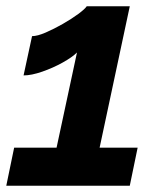

<svg xmlns="http://www.w3.org/2000/svg" viewBox="-20 -591 518 611"><path d="M25 -121H160L225 -424Q210 -409 179.5 -392Q149 -375 114.5 -363Q80 -351 55 -351L82 -476Q99 -476 125.5 -487.5Q152 -499 180 -515Q208 -531 229 -546.5Q250 -562 256 -571H393L297 -121H418L393 0H0Z"/></svg>

Font: Raleway
Style: Bold Italic
Weight: 700
Italic angle: -12°
Designer: Matt McInerney, Pablo Impallari, Rodrigo Fuenzalida
Foundry: Matt McInerney, Pablo Impallari, Rodrigo Fuenzalida
Version: Version 4.101;RELEASE